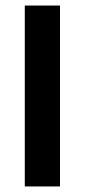

<svg xmlns="http://www.w3.org/2000/svg" viewBox="-20 -671 305 691"><path d="M69.2 0H195.9V-651.1H69.2Z"/></svg>

Font: Arad-VF Thin Dots1
Style: Regular
Weight: 100
Designer: Mohammad Darvishi
Version: Version 1.000;August 30, 2024;FontCreator 15.0.0.2992 64-bit